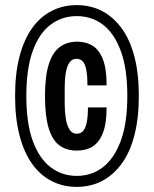

<svg xmlns="http://www.w3.org/2000/svg" viewBox="-20 -719 602 751"><path d="M280 12Q227 12 182.5 -10.5Q138 -33 106 -77.5Q74 -122 56.5 -189Q39 -256 39 -344Q39 -432 56.5 -498.5Q74 -565 106 -609.5Q138 -654 182.5 -676.5Q227 -699 280 -699Q334 -699 378 -676.5Q422 -654 455 -609.5Q488 -565 505.5 -498.5Q523 -432 523 -344Q523 -256 505.5 -189Q488 -122 455 -77.5Q422 -33 378 -10.5Q334 12 280 12ZM281 -130Q239 -130 211.5 -151Q184 -172 170 -219Q156 -266 156 -343Q156 -420 170.5 -466.5Q185 -513 213 -534.5Q241 -556 282 -556Q317 -556 342.5 -540Q368 -524 382.5 -487Q397 -450 397 -385H322Q322 -423 317.5 -446Q313 -469 303.5 -479Q294 -489 279 -489Q256 -489 244.5 -461Q233 -433 233 -372V-314Q233 -285 237 -257.5Q241 -230 251.5 -213Q262 -196 280 -196Q295 -196 304.5 -206Q314 -216 319 -239Q324 -262 324 -299H397Q397 -236 382.5 -199Q368 -162 342.5 -146Q317 -130 281 -130ZM280 -31Q338 -31 382 -64.5Q426 -98 452 -167Q478 -236 478 -344Q478 -452 452 -521Q426 -590 382 -623Q338 -656 280 -656Q223 -656 178.5 -623Q134 -590 108.5 -521Q83 -452 83 -344Q83 -236 108.5 -167Q134 -98 178.5 -64.5Q223 -31 280 -31Z"/></svg>

Font: Archivo ExtraCondensed SemiBold
Style: Regular
Weight: 600
Width: 2
Designer: Hector Gatti
Foundry: Omnibus-Type
Version: Version 2.001